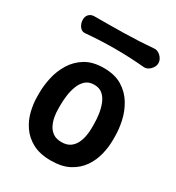

<svg xmlns="http://www.w3.org/2000/svg" viewBox="-176 -827 866 946"><g transform="rotate(30 257.0 -353.5)"><path d="M472 -225Q472 -188 462 -146Q452 -104 427.5 -68Q403 -32 361.5 -9.5Q320 13 257 13Q194 13 152.5 -9.5Q111 -32 86.5 -68Q62 -104 52 -146Q42 -188 42 -225V-250Q42 -290 52 -335.5Q62 -381 86.5 -421.5Q111 -462 152.5 -487.5Q194 -513 257 -513Q320 -513 361.5 -487.5Q403 -462 427.5 -421.5Q452 -381 462 -335.5Q472 -290 472 -250ZM352 -250Q352 -276 348 -304.5Q344 -333 334 -359Q324 -385 305.5 -401.5Q287 -418 257 -418Q227 -418 208.5 -401.5Q190 -385 180 -359Q170 -333 166 -304.5Q162 -276 162 -250V-225Q162 -204 166 -181.5Q170 -159 180 -138.5Q190 -118 208.5 -105Q227 -92 257 -92Q287 -92 305.5 -105Q324 -118 334 -138.5Q344 -159 348 -181.5Q352 -204 352 -225ZM477 -667Q477 -654 469 -641.5Q461 -629 449 -621.5Q437 -614 424 -615Q257 -630 90 -615Q71 -613 59 -630Q47 -647 47 -667V-668Q47 -687 58.5 -698.5Q70 -710 89 -710Q173 -710 257 -711.5Q341 -713 424 -720Q437 -721 449 -713.5Q461 -706 469 -693.5Q477 -681 477 -668Z"/></g></svg>

Font: Winky Sans Medium
Style: Regular
Weight: 500
Designer: Simon Atzbach
Foundry: typofactur
Version: Version 1.205